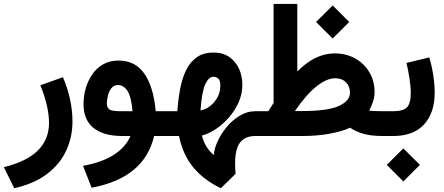

<svg xmlns="http://www.w3.org/2000/svg" viewBox="-53 -697 2276 984"><path d="M269.5 -301.3Q292.5 -248.5 305.4 -190.2Q318.4 -131.8 318.4 -74.7Q318.4 5.4 286.4 74.7Q254.4 144 188.5 194.3Q122.6 244.6 20 267.6L-33.2 159.7Q85.4 130.4 141.8 73.5Q198.2 16.6 198.2 -66.9Q198.2 -110.8 185.8 -162.1Q173.3 -213.4 153.8 -259.8Z M555.2 -386.7Q640.1 -386.7 687 -319.3Q733.9 -252 745.1 -127H784.2V0H736.8Q687 214.8 416.5 265.1L372.6 152.8Q469.7 135.3 530.5 96.2Q591.3 57.1 615.7 0H572.3Q478.5 0 426.8 -41Q375 -82 375 -164.1Q375 -202.6 385.7 -241.7Q396.5 -280.8 418.5 -313.7Q440.4 -346.7 474.4 -366.7Q508.3 -386.7 555.2 -386.7ZM626.5 -127Q619.1 -204.6 599.4 -232.9Q579.6 -261.2 550.8 -261.2Q530.8 -261.2 518.3 -245.6Q505.9 -230 500.2 -207.8Q494.6 -185.5 494.6 -166.5Q494.6 -146 507.1 -136.5Q519.5 -127 567.4 -127Z M1079.1 267.6Q991.7 226.1 937.7 160.9Q883.8 95.7 864.3 0H764.6V-127H856Q859.9 -185.5 869.9 -239.7Q879.9 -293.9 900.1 -336.2Q920.4 -378.4 954.8 -403.1Q989.3 -427.7 1042 -427.7Q1109.4 -427.7 1149.2 -380.4Q1189 -333 1189 -260.7Q1189 -216.3 1170.4 -173.8Q1151.9 -131.3 1121.1 -95.9Q1090.3 -60.5 1054 -36.1Q1017.6 -11.7 981.9 -2.4Q996.6 59.1 1043 97.7Q1043.9 69.3 1060.5 31.2Q1077.1 -6.8 1106.2 -43Q1135.3 -79.1 1173.8 -103Q1212.4 -127 1256.8 -127H1273.4V0H1255.9Q1204.1 0 1178 32.5Q1151.9 64.9 1151.9 141.6Q1151.9 154.3 1152.6 167.7Q1153.3 181.2 1154.3 193.8ZM974.6 -130.9Q1017.1 -139.6 1046.6 -176Q1076.2 -212.4 1076.2 -257.3Q1076.2 -286.1 1064.9 -294.9Q1053.7 -303.7 1041 -303.7Q1017.1 -303.7 999.3 -266.1Q981.4 -228.5 974.6 -130.9Z M1566.9 -584.5 1651.9 -668.9 1736.8 -584.5 1651.9 -499.5ZM1838.9 -129.9Q1848.1 -128.9 1865.7 -127.9Q1883.3 -127 1909.2 -127H1923.8V0H1908.7Q1847.7 0 1808.1 -11.7Q1768.6 -23.4 1741.2 -42.5Q1699.7 -23.4 1636 -11.7Q1572.3 0 1496.1 0H1253.9V-127H1322.3Q1329.1 -138.2 1335.9 -148.7Q1342.8 -159.2 1349.1 -169.4V-676.8H1470.7V-330.6Q1514.6 -375.5 1562.5 -399.4Q1610.4 -423.3 1662.1 -423.3Q1721.7 -423.3 1767.8 -397.2Q1814 -371.1 1840.3 -326.4Q1866.7 -281.7 1866.7 -225.6Q1866.7 -200.7 1858.6 -176.3Q1850.6 -151.9 1838.9 -129.9ZM1493.7 -127.9Q1628.4 -127.9 1684.6 -154.3Q1740.7 -180.7 1740.7 -221.7Q1740.7 -253.9 1720.2 -274.9Q1699.7 -295.9 1665 -295.9Q1621.6 -295.9 1569.3 -254.6Q1517.1 -213.4 1458.5 -127.9Z M2174.8 -222.7Q2174.8 -118.7 2120.4 -59.3Q2065.9 0 1962.4 0H1903.8V-127H1962.4Q2012.7 -127 2032.5 -146.7Q2052.2 -166.5 2052.2 -221.2Q2052.2 -252.4 2045.4 -296.1Q2038.6 -339.8 2030.3 -374.5L2147 -402.8Q2159.7 -361.3 2167.2 -312.7Q2174.8 -264.2 2174.8 -222.7ZM1929.2 147.9 2014.2 63.5 2099.1 147.9 2014.2 232.9Z"/></svg>

Font: Vazir FD-WOL
Style: Bold-FD-WOL
Weight: 700
Designer: Saber Rastikerdar
Foundry: Saber Rastikerdar
Version: Version 30.1.0